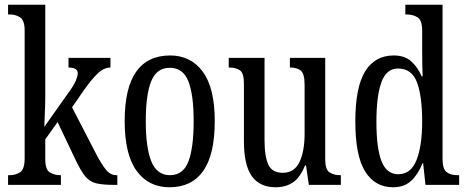

<svg xmlns="http://www.w3.org/2000/svg" viewBox="-20 -780 1971 810"><path d="M14 0V-41H22Q46 -41 65 -53.5Q84 -66 84 -113V-651Q84 -695 64.5 -707Q45 -719 22 -719H14V-760H171V-375Q171 -362 170.5 -341Q170 -320 169 -298.5Q168 -277 167.5 -262Q167 -247 167 -245L266 -385Q292 -420 300 -440Q308 -460 308 -471Q308 -495 269 -495V-536H446V-495Q418 -495 392 -470Q366 -445 335 -401L284 -327L388 -126Q409 -86 427.5 -63.5Q446 -41 471 -41H475V0H463Q414 0 386.5 -6.5Q359 -13 340.5 -35Q322 -57 300 -103L223 -265L171 -192V-108Q171 -64 190.5 -52.5Q210 -41 233 -41H237V0Z M695 10Q607 10 556.5 -59Q506 -128 506 -269Q506 -409 554.5 -477.5Q603 -546 698 -546Q785 -546 835.5 -477.5Q886 -409 886 -269Q886 -128 837.5 -59Q789 10 695 10ZM697 -41Q753 -41 775 -99Q797 -157 797 -269Q797 -381 774.5 -437.5Q752 -494 696 -494Q641 -494 618 -437.5Q595 -381 595 -269Q595 -157 618.5 -99Q642 -41 697 -41Z M1143 10Q1076 10 1042.5 -36.5Q1009 -83 1009 -186V-428Q1009 -472 992 -483.5Q975 -495 949 -495H945V-536H1096V-188Q1096 -120 1112 -85.5Q1128 -51 1173 -51Q1222 -51 1243.5 -96.5Q1265 -142 1265 -215V-422Q1265 -470 1248.5 -482.5Q1232 -495 1206 -495H1203V-536H1352V-109Q1352 -64 1370.5 -52.5Q1389 -41 1414 -41H1418V0H1283L1271 -82H1267Q1245 -29 1214.5 -9.5Q1184 10 1143 10Z M1638 10Q1562 10 1520.5 -56.5Q1479 -123 1479 -267Q1479 -412 1520.5 -479Q1562 -546 1641 -546Q1687 -546 1714.5 -521.5Q1742 -497 1759 -458H1763Q1762 -481 1761.5 -508Q1761 -535 1761 -563V-650Q1761 -695 1741.5 -707Q1722 -719 1696 -719H1690V-760H1847V-111Q1847 -67 1864 -54Q1881 -41 1909 -41H1917V0H1775L1765 -92H1763Q1744 -45 1715 -17.5Q1686 10 1638 10ZM1660 -45Q1714 -45 1737.5 -105.5Q1761 -166 1761 -267Q1761 -375 1739 -433Q1717 -491 1659 -491Q1610 -491 1589 -433Q1568 -375 1568 -266Q1568 -155 1589.5 -100Q1611 -45 1660 -45Z"/></svg>

Font: Noto Serif Hebrew ExtraCondensed
Style: Regular
Weight: 400
Width: 2
Designer: Monotype Design Team
Foundry: Monotype Imaging Inc.
Version: Version 2.004; ttfautohint (v1.8.4.7-5d5b)